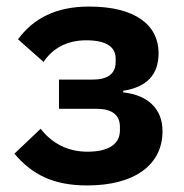

<svg xmlns="http://www.w3.org/2000/svg" viewBox="-20 -554 562 586"><path d="M246 12C142 12 77 -22 24 -85L104 -161C139 -116 187 -91 247 -91C314 -91 346 -116 346 -156V-167C346 -204 321 -222 274 -222H160V-311H262C309 -311 333 -329 333 -365V-375C333 -410 306 -431 243 -431C184 -431 140 -406 113 -365L35 -434C82 -498 151 -534 252 -534C395 -534 464 -476 464 -392C464 -326 428 -288 356 -277V-272C432 -264 476 -221 476 -154C476 -50 390 12 246 12Z"/></svg>

Font: Plexus Sans SemiBold
Style: Regular
Weight: 600
Version: Version 2.001;PS 002.001;hotconv 1.0.70;makeotf.lib2.5.58329